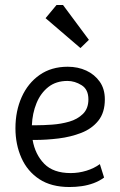

<svg xmlns="http://www.w3.org/2000/svg" viewBox="-20 -747 483 771"><path d="M259 4Q186 4 138 -27.5Q90 -59 66 -113Q42 -167 42 -232Q42 -301 67 -357Q92 -413 139 -446Q186 -479 252 -479Q293 -479 326.5 -463.5Q360 -448 380.5 -419Q401 -390 401 -348Q401 -295 375 -262.5Q349 -230 306.5 -213.5Q264 -197 215 -191Q166 -185 119 -185H111Q121 -127 157.5 -89.5Q194 -52 264 -52Q296 -52 327 -61.5Q358 -71 381 -88L398 -34Q379 -20 356 -11.5Q333 -3 308.5 0.5Q284 4 259 4ZM108 -244H125Q153 -244 189 -246.5Q225 -249 258 -258.5Q291 -268 313 -289.5Q335 -311 335 -348Q335 -388 307.5 -405Q280 -422 251 -422Q205 -422 174 -397.5Q143 -373 126.5 -332.5Q110 -292 108 -244ZM303 -554 163 -674 207 -727H233L337 -587Z"/></svg>

Font: Kreon Light Light
Style: Regular
Weight: 300
Version: Version 2.002